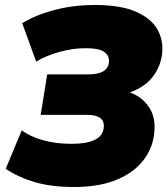

<svg xmlns="http://www.w3.org/2000/svg" viewBox="-20 -737 670 769"><path d="M275 12Q186 12 119.5 -7.5Q53 -27 3 -61L67 -215Q101 -190 152 -175.5Q203 -161 267 -161Q386 -161 395 -222Q404 -277 328 -277H143L169 -439H334Q409 -439 416 -485Q420 -511 399.5 -527.5Q379 -544 323 -544Q273 -544 219.5 -529.5Q166 -515 125 -490L69 -644Q122 -677 198 -697Q274 -717 360 -717Q464 -717 526 -689.5Q588 -662 612.5 -615.5Q637 -569 628 -513Q620 -464 588.5 -425.5Q557 -387 500 -367Q552 -348 579.5 -303.5Q607 -259 596 -191Q587 -134 548.5 -88Q510 -42 442 -15Q374 12 275 12Z"/></svg>

Font: Mulish ExtraBlack
Style: Italic
Weight: 1000
Italic angle: -9°
Designer: Vernon Adams
Foundry: Vernon Adams
Version: Version 3.603; ttfautohint (v1.8.3)